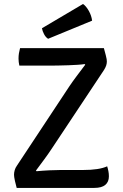

<svg xmlns="http://www.w3.org/2000/svg" viewBox="-20 -918 600 938"><path d="M318 -495Q334 -519 354.5 -546.2Q375 -573.5 396.5 -602L393.5 -605Q382 -603 360.5 -601.5Q339 -600 314.8 -599.2Q290.5 -598.5 269.2 -598Q248 -597.5 237 -597.5H74.5Q72.5 -606 71.5 -614.8Q70.5 -623.5 70.5 -631.5Q70.5 -645.5 72.5 -657.8Q74.5 -670 78 -683H487.5Q493.5 -660.5 496.8 -648.2Q500 -636 501 -629.2Q502 -622.5 502 -617.5Q502 -608 498.8 -598Q495.5 -588 488 -576L234 -193.5Q218 -169 196.5 -139.8Q175 -110.5 155.5 -84.5L158.5 -81.5Q190 -84.5 221.8 -86Q253.5 -87.5 276 -87.5H385Q425 -87.5 454.5 -92Q484 -96.5 503.5 -105.5Q507 -95 509.5 -82.2Q512 -69.5 512 -56.5Q512 -29.5 494.5 -14.8Q477 0 441 0H61.5Q55.5 -22 53 -34Q50.5 -46 49.5 -52.5Q48.5 -59 48.5 -64.5Q48.5 -75 51.8 -86.5Q55 -98 62.5 -108.5ZM385.5 -898.5Q400.5 -888.5 413.8 -865Q427 -841.5 430 -817L215 -728.5Q203 -736 195 -751.5Q187 -767 185 -780Z"/></svg>

Font: Signika Negative
Style: Regular
Weight: 400
Designer: Anna Giedry
Foundry: Anna Giedry
Version: Version 2.001